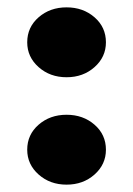

<svg xmlns="http://www.w3.org/2000/svg" viewBox="-20 -487 362 522"><path d="M161 -277Q116 -277 85 -304.5Q54 -332 54 -372Q54 -413 85 -440Q116 -467 161 -467Q206 -467 237 -440Q268 -413 268 -372Q268 -332 237 -304.5Q206 -277 161 -277ZM161 15Q116 15 85 -12.5Q54 -40 54 -80Q54 -121 85 -148Q116 -175 161 -175Q206 -175 237 -148Q268 -121 268 -80Q268 -40 237 -12.5Q206 15 161 15Z"/></svg>

Font: Platypi
Style: Bold
Weight: 700
Designer: David Sargent
Foundry: Bolt Cutter Type
Version: Version 1.200; ttfautohint (v1.8.4.7-5d5b)